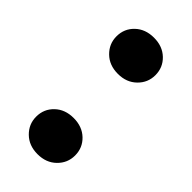

<svg xmlns="http://www.w3.org/2000/svg" viewBox="-173 -553 600 600"><g transform="rotate(45 127.0 -252.5)"><path d="M126 5Q88 5 64 -18.5Q40 -42 40 -75Q40 -109 64 -132Q88 -155 126 -155Q164 -155 188 -132Q212 -109 212 -75Q212 -42 188 -18.5Q164 5 126 5ZM126 -350Q88 -350 64 -373.5Q40 -397 40 -430Q40 -464 64 -487Q88 -510 126 -510Q164 -510 188 -487Q212 -464 212 -430Q212 -397 188 -373.5Q164 -350 126 -350Z"/></g></svg>

Font: DM Sans 24pt ExtraBold
Style: Regular
Weight: 800
Designer: Colophon Foundry, Jonny Pinhorn
Foundry: Colophon Foundry
Version: Version 4.004;gftools[0.9.30]